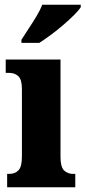

<svg xmlns="http://www.w3.org/2000/svg" viewBox="-20 -786 359 806"><path d="M10 0V-56H19Q43 -56 57.5 -71Q72 -86 72 -129V-413Q72 -452 57 -466Q42 -480 19 -480H4V-536H234V-127Q234 -85 249 -70.5Q264 -56 287 -56H296V0ZM70 -619Q83 -640 100 -665.5Q117 -691 133 -717.5Q149 -744 157 -766H319V-756Q311 -743 291.5 -723.5Q272 -704 246.5 -682Q221 -660 194 -640Q167 -620 145 -606H70Z"/></svg>

Font: Noto Serif Bengali ExtraCondensed Black
Style: Regular
Weight: 900
Width: 2
Designer: Juan Bruce, Universal Thirst, Indian Type Foundry and the Monotype Design Team.
Foundry: Monotype Imaging Inc.
Version: Version 2.003; ttfautohint (v1.8.4.7-5d5b)